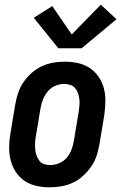

<svg xmlns="http://www.w3.org/2000/svg" viewBox="-20 -791 517 819"><path d="M193 8Q164 8 136 2Q108 -4 85.5 -19Q63 -34 48 -56.5Q33 -79 26 -105.5Q19 -132 19 -161Q19 -190 24 -219L45 -345Q49 -369 57 -393.5Q65 -418 79.5 -439.5Q94 -461 114 -479Q134 -497 157.5 -508Q181 -519 206 -523.5Q231 -528 255 -528Q284 -528 312 -522Q340 -516 362.5 -501Q385 -486 400.5 -463.5Q416 -441 423 -414.5Q430 -388 429.5 -359Q429 -330 425 -301L404 -175Q400 -151 392 -126.5Q384 -102 369 -80.5Q354 -59 334.5 -41Q315 -23 291.5 -12Q268 -1 242.5 3.5Q217 8 193 8ZM195 -87Q214 -87 233 -95Q252 -103 265 -118.5Q278 -134 285 -153Q292 -172 295 -190L316 -316Q318 -329 319 -342.5Q320 -356 318.5 -369Q317 -382 312.5 -394Q308 -406 300 -415.5Q292 -425 279.5 -429Q267 -433 253 -433Q234 -433 215.5 -425Q197 -417 184 -401.5Q171 -386 163.5 -367Q156 -348 153 -330L132 -204Q130 -191 129.5 -177.5Q129 -164 130.5 -151Q132 -138 136.5 -126Q141 -114 148.5 -104.5Q156 -95 168.5 -91Q181 -87 195 -87ZM229 -585 124 -715 203 -765 286 -644 410 -771 477 -709 328 -585Z"/></svg>

Font: Iosevka QP
Style: Bold Italic
Weight: 700
Italic angle: -9°
Designer: Belleve Invis
Foundry: Belleve Invis
Version: Version 20.0.0; ttfautohint (v1.8.4)